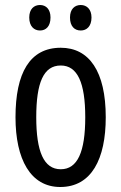

<svg xmlns="http://www.w3.org/2000/svg" viewBox="-20 -738 485 768"><path d="M97 -668C97 -633 116 -616 140 -616C164 -616 182 -633 182 -668C182 -701 164 -718 140 -718C116 -718 97 -702 97 -668ZM260 -668C260 -633 278 -616 303 -616C327 -616 346 -633 346 -668C346 -701 327 -718 303 -718C279 -718 260 -702 260 -668ZM403 -269C403 -452 337 -547 223 -547C99 -547 42 -446 42 -269C42 -101 102 10 221 10C346 10 403 -102 403 -269ZM125 -269C125 -407 154 -476 223 -476C290 -476 321 -407 321 -269C321 -130 290 -61 223 -61C155 -61 125 -132 125 -269Z"/></svg>

Font: Noto Sans Gurmukhi UI ExtraCondensed
Style: Regular
Weight: 400
Width: 2
Designer: Jelle Bosma - Monotype Design Team
Foundry: Monotype Imaging Inc.
Version: Version 2.004